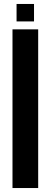

<svg xmlns="http://www.w3.org/2000/svg" viewBox="-20 -948 256 968"><path d="M43 0V-800H172.5V0ZM63.5 -840V-928H151.5V-840Z"/></svg>

Font: Big Shoulders Stencil Display ExtraBold
Style: Regular
Weight: 800
Designer: Patric King
Foundry: XO Type Co
Version: Version 1.000